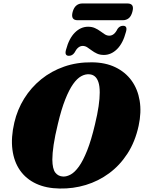

<svg xmlns="http://www.w3.org/2000/svg" viewBox="-20 -1073 829 1106"><path d="M509 -714Q586.5 -713.5 644.2 -685.8Q702 -658 737.8 -608.8Q773.5 -559.5 784.5 -493Q795.5 -426.5 778.5 -348Q758.5 -256.5 714.2 -188.2Q670 -120 608.5 -74.8Q547 -29.5 474.2 -7.5Q401.5 14.5 324 13Q246 12 188 -15Q130 -42 95.2 -91.8Q60.5 -141.5 51.5 -211.2Q42.5 -281 62.5 -367Q80 -442 119.5 -505.5Q159 -569 217.2 -616.2Q275.5 -663.5 349.2 -689.2Q423 -715 509 -714ZM344.5 -56Q365 -55.5 388 -68.2Q411 -81 434.8 -114Q458.5 -147 482 -206Q505.5 -265 527 -356Q541.5 -416 548 -461.2Q554.5 -506.5 554.5 -540Q554.5 -577 547 -599.5Q539.5 -622 526.2 -633Q513 -644 494.5 -645Q471.5 -647 447.8 -634Q424 -621 401 -588.5Q378 -556 355.8 -500Q333.5 -444 313.5 -359.5Q296.5 -290 289 -239.2Q281.5 -188.5 281.5 -153.5Q282 -100 298.8 -78.5Q315.5 -57 344.5 -56ZM578.5 -756.5Q556 -756.5 539 -764.2Q522 -772 508.2 -782.5Q494.5 -793 482.2 -800.8Q470 -808.5 456.5 -808.5Q428.5 -808.5 409 -769.5Q396.5 -751.5 377 -751.5Q350 -751.5 360.5 -787Q377.5 -851.5 411.2 -885.2Q445 -919 487.5 -919Q510 -919 527 -911.2Q544 -903.5 557.8 -893.2Q571.5 -883 583.8 -875.2Q596 -867.5 609.5 -867.5Q638.5 -867.5 657 -906.5Q669.5 -924.5 689 -924.5Q716 -924.5 705.5 -889Q688.5 -824 654.5 -790.2Q620.5 -756.5 578.5 -756.5ZM398.5 -1004.5Q405.5 -1029.5 419.8 -1041.2Q434 -1053 454 -1053H714.5Q734.5 -1053 742 -1041.5Q749.5 -1030 742.5 -1005Q736 -980 721.8 -968.2Q707.5 -956.5 687.5 -956.5H427Q407 -956.5 399.5 -968.2Q392 -980 398.5 -1004.5Z"/></svg>

Font: Fraunces
Style: Italic
Weight: 900
Italic angle: -16°
Version: Version 1.000;[0bf87f6ff]